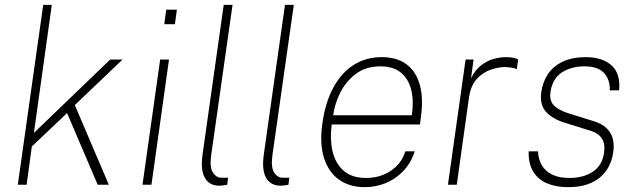

<svg xmlns="http://www.w3.org/2000/svg" viewBox="-20 -763 2622 793"><path d="M53.5 0 158.5 -743H194L120 -214L435 -517H486L289 -329L429.5 0H383.5L257 -296L111.5 -158L90 0Z M568.5 0 641.5 -517H678L605.5 0ZM658.5 -663 666.5 -723H710.5L702.5 -663Z M887 4Q863.5 4 848 -5.5Q832.5 -15 824.2 -32Q816 -49 814.2 -71.8Q812.5 -94.5 816 -121L904 -743H940.5L852 -121Q845.5 -71 859.5 -50Q873.5 -29 893 -29H922L918.5 0Q909 2 900.2 3Q891.5 4 887 4Z M1140 4Q1116.5 4 1101 -5.5Q1085.5 -15 1077.2 -32Q1069 -49 1067.2 -71.8Q1065.5 -94.5 1069 -121L1157 -743H1193.5L1105 -121Q1098.5 -71 1112.5 -50Q1126.5 -29 1146 -29H1175L1171.5 0Q1162 2 1153.2 3Q1144.5 4 1140 4Z M1487 10Q1424 10 1380.5 -20.8Q1337 -51.5 1318.2 -110.5Q1299.5 -169.5 1311.5 -254Q1323.5 -339.5 1356.5 -400.8Q1389.5 -462 1440.2 -494.5Q1491 -527 1557 -527Q1619 -527 1658.8 -497.5Q1698.5 -468 1714 -412.2Q1729.5 -356.5 1718 -277L1714.5 -249H1350Q1342 -190.5 1353 -140.2Q1364 -90 1398 -59Q1432 -28 1492.5 -28Q1549.5 -28 1594 -57.5Q1638.5 -87 1654 -138H1693Q1676.5 -88 1644.2 -55Q1612 -22 1571 -6Q1530 10 1487 10ZM1356 -287H1681Q1689.5 -344.5 1678.8 -390.2Q1668 -436 1636.5 -462.5Q1605 -489 1551 -489Q1492 -489 1451 -458.8Q1410 -428.5 1386.2 -382Q1362.5 -335.5 1356 -287Z M1830 0 1903 -517H1936L1925.5 -440Q1943 -475 1967.8 -493.8Q1992.5 -512.5 2019.5 -519.8Q2046.5 -527 2069.5 -527Q2084 -527 2098 -524.8Q2112 -522.5 2120 -517L2114.5 -477Q2105.5 -482 2089.5 -484Q2073.5 -486 2063.5 -486Q2041 -486 2009.2 -476Q1977.5 -466 1951 -438.8Q1924.5 -411.5 1917 -360L1866.5 0Z M2326 10Q2276 10 2238.8 -6Q2201.5 -22 2181.8 -55Q2162 -88 2163.5 -138H2202Q2203.5 -105 2218 -80.2Q2232.5 -55.5 2260.8 -41.8Q2289 -28 2331.5 -28Q2389.5 -28 2428.5 -53.8Q2467.5 -79.5 2475 -133Q2480 -169 2466 -190.8Q2452 -212.5 2420.5 -222.5L2311 -256.5Q2261 -272.5 2234.8 -301.5Q2208.5 -330.5 2215.5 -382Q2221.5 -425.5 2243.8 -458Q2266 -490.5 2305 -508.8Q2344 -527 2399.5 -527Q2467 -527 2505.2 -493.5Q2543.5 -460 2537 -390H2498.5Q2500 -434.5 2474.5 -461.8Q2449 -489 2394.5 -489Q2338 -489 2299.5 -463Q2261 -437 2253.5 -382Q2248.5 -347 2268.2 -327.2Q2288 -307.5 2326.5 -295.5L2435.5 -261.5Q2460.5 -253.5 2477 -240.5Q2493.5 -227.5 2502.5 -211Q2511.5 -194.5 2513.8 -175Q2516 -155.5 2513 -135Q2507 -91.5 2484.5 -59Q2462 -26.5 2422.5 -8.2Q2383 10 2326 10Z"/></svg>

Font: Public Sans Thin
Style: Italic
Weight: 100
Italic angle: -8°
Designer: The Public Sans project authors (U.S. Web Design System). Libre Franklin designed by Pablo Impallari and Rodrigo Fuenzal
Version: Version 2.000